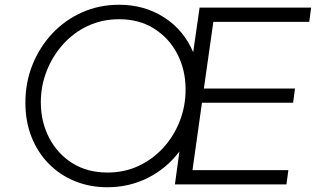

<svg xmlns="http://www.w3.org/2000/svg" viewBox="-20 -777 1331 809"><path d="M432 12Q359 12 296 -13.5Q233 -39 186 -86.5Q139 -134 113 -199.5Q87 -265 87 -344Q87 -430 117 -504.5Q147 -579 200.5 -636Q254 -693 326 -725Q398 -757 482 -757Q588 -757 671 -704Q754 -651 794 -557L821 -745H1291L1283 -685H879L839 -404H1223L1215 -344H831L791 -60H1195L1187 0H717L736 -139Q683 -68 604 -28Q525 12 432 12ZM433 -50Q504 -50 564 -78Q624 -106 668.5 -155Q713 -204 737.5 -267Q762 -330 762 -400Q762 -482 727.5 -549Q693 -616 630 -656Q567 -696 482 -696Q410 -696 349.5 -667.5Q289 -639 245 -589.5Q201 -540 176.5 -477.5Q152 -415 152 -346Q152 -264 187 -196.5Q222 -129 285 -89.5Q348 -50 433 -50Z"/></svg>

Font: Plus Jakarta Sans Light
Style: Italic
Weight: 300
Italic angle: -8°
Designer: Gumpita Rahayu
Foundry: Tokotype
Version: Version 2.071; ttfautohint (v1.8.4.7-5d5b);gftools[0.9.29]